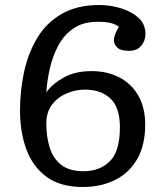

<svg xmlns="http://www.w3.org/2000/svg" viewBox="-20 -734 651 767"><path d="M311 13Q221 13 166 -27.5Q111 -68 85.5 -137Q60 -206 60 -291Q60 -371 76 -446Q92 -521 128.5 -582Q165 -643 226.5 -678.5Q288 -714 378 -714Q419 -714 461.5 -701.5Q504 -689 532.5 -663.5Q561 -638 561 -598Q561 -571 544 -551Q527 -531 496 -531Q462 -531 448.5 -544Q435 -557 435 -573Q435 -584 439.5 -596Q444 -608 455 -627Q442 -637 422.5 -642Q403 -647 370 -647Q312 -647 273.5 -620.5Q235 -594 212.5 -551.5Q190 -509 179 -460Q168 -411 165 -365Q188 -398 234 -424Q280 -450 346 -450Q408 -450 456.5 -425Q505 -400 532.5 -352Q560 -304 560 -236Q560 -154 528 -98.5Q496 -43 439.5 -15Q383 13 311 13ZM314 -50Q379 -50 419 -90Q459 -130 459 -225Q459 -305 421 -340.5Q383 -376 319 -376Q282 -376 246.5 -361Q211 -346 188 -316Q165 -286 165 -241Q165 -188 178.5 -144.5Q192 -101 224.5 -75.5Q257 -50 314 -50Z"/></svg>

Font: Literata 7pt
Style: Regular
Weight: 400
Designer: Latin by Veronika Burian and Jose Scaglione. Greek by Irene Vlachou. Cyrillic by Vera Evstafieva.
Foundry: TypeTogether
Version: Version 3.002